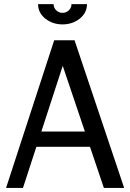

<svg xmlns="http://www.w3.org/2000/svg" viewBox="-20 -923 640 943"><path d="M407.2 -902.8Q407.2 -859.9 371.6 -831.5Q335.9 -803.2 287.1 -803.2Q238.3 -803.2 202.6 -831.5Q167 -859.9 167 -902.8H243.2Q243.2 -884.8 256.1 -872.3Q269 -859.9 287.1 -859.9Q305.2 -859.9 318.1 -872.3Q331.1 -884.8 331.1 -902.8ZM589.8 0H490.2L421.9 -202.1H158.7L92.8 0H9.8L246.1 -725.1H346.2ZM397 -276.9 288.1 -599.6 183.1 -276.9Z"/></svg>

Font: Aurulent Sans Mono
Style: Regular
Weight: 400
Monospace: yes
Version: Version 2007.05.04